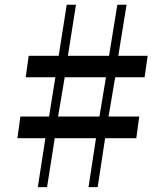

<svg xmlns="http://www.w3.org/2000/svg" viewBox="-20 -790 662 810"><path d="M171.5 -207H53.5L66 -298.5H187L213.5 -464H88.5L101 -554.5H227.5L261.5 -770H300.5L266.5 -554.5H440L475 -770H514L479 -554.5H603L590 -464H466L438 -298.5H567.5L555 -207H423.5L392 -0.5H353.5L385 -207H211L178.5 -0.5H139.5ZM399.5 -298.5 427 -464H253L225 -298.5Z"/></svg>

Font: Merriweather 120pt
Style: Bold Italic
Weight: 700
Italic angle: -7.8°
Version: Version 2.101